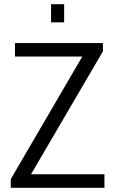

<svg xmlns="http://www.w3.org/2000/svg" viewBox="-20 -890 542 910"><path d="M31 0V-41L370 -622H51V-686H468V-647L127 -64H475V0ZM222 -784V-870H284V-784Z"/></svg>

Font: Archivo Condensed Light
Style: Regular
Weight: 300
Width: 3
Designer: Hector Gatti
Foundry: Omnibus-Type
Version: Version 2.001